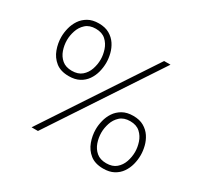

<svg xmlns="http://www.w3.org/2000/svg" viewBox="-149 -912 1183 1124"><g transform="rotate(30 442.5 -350.0)"><path d="M182 12 660 -712H703L225 12ZM220 -356Q164.5 -356 131.2 -382.8Q98 -409.5 83 -450.5Q68 -491.5 68 -534Q68 -563 75.8 -594Q83.5 -625 101.2 -651.8Q119 -678.5 148.2 -695.2Q177.5 -712 220 -712Q263 -712 292 -695.2Q321 -678.5 338.8 -651.8Q356.5 -625 364.2 -594Q372 -563 372 -534Q372 -502 363.8 -470.5Q355.5 -439 337.5 -413Q319.5 -387 290.5 -371.5Q261.5 -356 220 -356ZM220 -392Q261.5 -392 286.5 -413.2Q311.5 -434.5 322.8 -467.2Q334 -500 334 -534Q334 -564.5 323.2 -597.5Q312.5 -630.5 287.5 -653.2Q262.5 -676 220 -676Q177.5 -676 152.5 -653.2Q127.5 -630.5 116.8 -597.5Q106 -564.5 106 -534Q106 -500 117.2 -467.2Q128.5 -434.5 153.5 -413.2Q178.5 -392 220 -392ZM665 12Q609.5 12 576.2 -14.8Q543 -41.5 528 -82.5Q513 -123.5 513 -166Q513 -195 520.8 -226Q528.5 -257 546.2 -283.8Q564 -310.5 593.2 -327.2Q622.5 -344 665 -344Q708 -344 737 -327.2Q766 -310.5 783.8 -283.8Q801.5 -257 809.2 -226Q817 -195 817 -166Q817 -134 808.8 -102.5Q800.5 -71 782.5 -45Q764.5 -19 735.5 -3.5Q706.5 12 665 12ZM665 -24Q706.5 -24 731.5 -45.2Q756.5 -66.5 767.8 -99.2Q779 -132 779 -166Q779 -196.5 768.2 -229.5Q757.5 -262.5 732.5 -285.2Q707.5 -308 665 -308Q622.5 -308 597.5 -285.2Q572.5 -262.5 561.8 -229.5Q551 -196.5 551 -166Q551 -132 562.2 -99.2Q573.5 -66.5 598.5 -45.2Q623.5 -24 665 -24Z"/></g></svg>

Font: Overpass Thin
Style: Regular
Weight: 250
Designer: Delve Withrington, Dave Bailey, Thomas Jockin
Foundry: Delve Fonts LLC
Version: Version 4.000